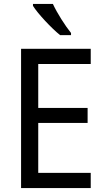

<svg xmlns="http://www.w3.org/2000/svg" viewBox="-20 -964 540 984"><path d="M251 -944H149V-934C173 -895 244 -819 288 -784H344V-795C314 -832 272 -898 251 -944ZM445 0V-78H176V-334H429V-411H176V-636H445V-714H88V0Z"/></svg>

Font: Noto Sans Bengali SemiCondensed
Style: Regular
Weight: 400
Width: 4
Designer: Jelle Bosma - Monotype Design Team
Foundry: Monotype Imaging Inc.
Version: Version 2.003